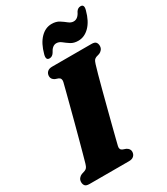

<svg xmlns="http://www.w3.org/2000/svg" viewBox="-223 -1019 972 1117"><g transform="rotate(-30 263.5 -461.0)"><path d="M290.5 -108.5Q285 -86 303.5 -78L324.5 -70.5Q346.5 -59 346.5 -39.5Q346.5 -22 335.2 -11Q324 0 302.5 0H37Q15 0 7.5 -9.5Q0 -19 0 -33.5Q0 -48 8 -58Q16 -68 27 -72.5L50 -80Q60 -84 65.2 -90.8Q70.5 -97.5 75.5 -114.5Q81 -133.5 91.2 -170.8Q101.5 -208 114.2 -255.5Q127 -303 140.5 -353.8Q154 -404.5 166.2 -451.8Q178.5 -499 188 -535.5Q197.5 -572 202 -590.5Q207 -614 188.5 -622L167 -629.5Q146 -640.5 146 -660.5Q146 -678 157.2 -689Q168.5 -700 189.5 -700H454Q476 -700 483.5 -690.5Q491 -681 491 -666.5Q491 -652 483 -642Q475 -632 464 -627.5L441 -620.5Q431 -616 426.2 -609.5Q421.5 -603 416 -585.5Q410 -566.5 399.2 -527.5Q388.5 -488.5 375.2 -438Q362 -387.5 348.2 -334.5Q334.5 -281.5 322.2 -234Q310 -186.5 301.5 -152.8Q293 -119 290.5 -108.5ZM398.5 -754Q368.5 -754 348.5 -767Q328.5 -780 312.5 -793Q296.5 -806 278.5 -806Q251 -806 232 -767.5Q220 -749 201.5 -749Q176 -749 186 -785.5Q203 -849.5 236 -883.2Q269 -917 311 -917Q341 -917 361.2 -904Q381.5 -891 397.5 -878Q413.5 -865 431 -865Q460 -865 478 -903.5Q489.5 -922 508.5 -922Q534 -922 524 -886Q507 -821.5 473.5 -787.8Q440 -754 398.5 -754Z"/></g></svg>

Font: Fraunces 72pt Soft Black
Style: Italic
Weight: 900
Italic angle: -16°
Version: Version 1.000;[b76b70a41]